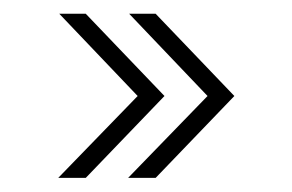

<svg xmlns="http://www.w3.org/2000/svg" viewBox="-20 -404 414 272"><path d="M161.5 -152 274 -268 163 -384.5H200.5L312 -268L200.5 -152ZM62.5 -152 175 -268 64 -384.5H101.5L213 -268L101.5 -152Z"/></svg>

Font: Imbue 10pt
Style: Regular
Weight: 400
Designer: Tyler Finck
Foundry: Etcetera Type Company
Version: Version 1.102; ttfautohint (v1.8.3)